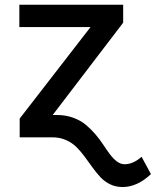

<svg xmlns="http://www.w3.org/2000/svg" viewBox="-20 -565 641 790"><path d="M196.8 -91.8H214.4Q250.5 -91.8 281.2 -80.6Q312 -69.3 333.3 -51.5Q354.5 -33.7 372.8 -12.2Q391.1 9.3 405.3 31Q419.4 52.7 432.9 70.6Q446.3 88.4 461.4 99.6Q476.6 110.8 492.7 110.8Q527.8 110.8 562.5 80.1L601.1 151.4Q544.4 204.6 484.4 204.6Q456.5 204.6 433.3 193.4Q410.2 182.1 393.3 164.1Q376.5 146 360.8 124.3Q345.2 102.5 329.1 80.6Q313 58.6 294.9 40.5Q276.9 22.5 251.5 11.2Q226.1 0 195.3 0H61V-77.1L352.5 -453.6H59.6V-545.4H486.8V-471.7Z"/></svg>

Font: Karasuma Gothic
Style: Regular
Weight: 500
Designer: Rasmus Andersson / Ryoko Nishizuka
Foundry: Genbu
Version: Version 1.00